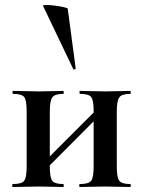

<svg xmlns="http://www.w3.org/2000/svg" viewBox="-20 -751 575 771"><path d="M129 -36 111 -54 382 -325 400 -308ZM87 -81V-305Q87 -349 77 -361.5Q67 -374 33 -374Q30 -374 30 -380Q30 -386 33 -386Q54 -386 80.5 -385Q107 -384 135 -384Q162 -384 188 -385Q214 -386 234 -386Q236 -386 236 -380Q236 -374 234 -374Q200 -374 190 -360Q180 -346 180 -303V-81Q180 -38 190 -25Q200 -12 234 -12Q236 -12 236 -6Q236 0 234 0Q213 0 187.5 -1Q162 -2 135 -2Q107 -2 80.5 -1Q54 0 32 0Q29 0 29 -6Q29 -12 32 -12Q67 -12 77 -25Q87 -38 87 -81ZM356 -81V-305Q356 -349 346 -361.5Q336 -374 302 -374Q299 -374 299 -380Q299 -386 302 -386Q323 -386 349.5 -385Q376 -384 404 -384Q431 -384 457 -385Q483 -386 503 -386Q505 -386 505 -380Q505 -374 503 -374Q469 -374 459 -360Q449 -346 449 -303V-81Q449 -38 459 -25Q469 -12 503 -12Q505 -12 505 -6Q505 0 503 0Q482 0 456.5 -1Q431 -2 404 -2Q376 -2 349 -1Q322 0 301 0Q298 0 298 -6Q298 -12 301 -12Q336 -12 346 -25Q356 -38 356 -81ZM153 -727Q152 -731 166 -731Q180 -731 200 -728.5Q220 -726 235.5 -722.5Q251 -719 252 -716L284 -476Q284 -474 279.5 -472.5Q275 -471 274 -474Z"/></svg>

Font: Cormorant
Style: Bold
Weight: 700
Designer: Christian Thalmann (Catharsis Fonts)
Foundry: Catharsis Fonts
Version: Version 4.000